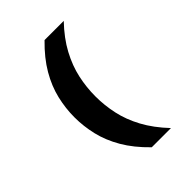

<svg xmlns="http://www.w3.org/2000/svg" viewBox="-244 -864 1089 1089"><g transform="rotate(-45 300.0 -320.0)"><path d="M318 110Q245 39 203.5 -32.5Q162 -104 145 -176Q128 -248 128 -320Q128 -392 145 -464Q162 -536 203.5 -607.5Q245 -679 318 -750H472Q404 -679 365.5 -607Q327 -535 311.5 -463.5Q296 -392 296 -320Q296 -248 311.5 -176.5Q327 -105 365.5 -33.5Q404 38 472 110Z"/></g></svg>

Font: Geist Mono ExtraBold
Style: Regular
Weight: 800
Monospace: yes
Designer: Basement.studio, Andrés Briganti, Mateo Zaragoza
Foundry: Basement.studio, Vercel, Andrés Briganti, Guido Ferreyra, Mateo Zaragoza
Version: Version 1.500; ttfautohint (v1.8.4.7-5d5b)